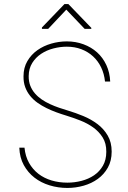

<svg xmlns="http://www.w3.org/2000/svg" viewBox="-20 -927 640 957"><path d="M509.8 -170.4Q510.3 -212.4 491.7 -241.9Q473.1 -271.5 444.3 -292Q415.5 -312.5 380.1 -326.4Q344.7 -340.3 311 -350.6Q286.6 -357.9 261.2 -367.2Q235.8 -376.5 211.9 -388.2Q188 -399.9 167 -414.8Q146 -429.7 130.4 -449Q114.7 -468.3 105.7 -492.4Q96.7 -516.6 97.2 -546.9Q97.2 -589.8 116.5 -622.6Q135.7 -655.3 166.5 -677Q197.3 -698.7 235.6 -709.7Q273.9 -720.7 313 -720.7Q357.4 -720.7 396.2 -706.3Q435.1 -691.9 463.9 -666Q492.7 -640.1 510 -603Q527.3 -565.9 529.3 -520.5H503.4Q499.5 -559.1 484.1 -591.1Q468.8 -623 443.8 -646Q418.9 -668.9 385.7 -681.6Q352.5 -694.3 313 -694.3Q279.8 -694.3 246.1 -685.5Q212.4 -676.8 185.1 -658.7Q157.7 -640.6 140.6 -613Q123.5 -585.4 123 -547.9Q122.6 -521 131.1 -499.5Q139.6 -478 154.3 -461.2Q168.9 -444.3 188.2 -431.2Q207.5 -418 229.5 -408Q251.5 -397.9 274.2 -390.1Q296.9 -382.3 318.4 -376Q356.4 -364.7 395.3 -348.6Q434.1 -332.5 465.6 -308.8Q497.1 -285.2 516.8 -251.5Q536.6 -217.8 536.6 -171.4Q536.6 -125.5 517.6 -91.6Q498.5 -57.6 467.5 -35.2Q436.5 -12.7 397 -1.5Q357.4 9.8 315.9 9.8Q269.5 9.8 227.1 -3.2Q184.6 -16.1 151.9 -41.5Q119.1 -66.9 98.6 -104.2Q78.1 -141.6 76.2 -190.9H102.1Q106.4 -147.5 124.8 -115Q143.1 -82.5 171.6 -60.5Q200.2 -38.6 237.1 -27.6Q273.9 -16.6 315.9 -16.6Q351.6 -16.6 386.5 -25.6Q421.4 -34.7 448.7 -53.2Q476.1 -71.8 492.9 -100.8Q509.8 -129.9 509.8 -170.4ZM435.1 -788.1V-783.2H401.9L310.5 -878.9L220.2 -783.2H189V-790L301.3 -906.7H320.8Z"/></svg>

Font: Roboto Mono Thin
Style: Regular
Weight: 250
Designer: Google
Version: Version 2.000985; 2015; ttfautohint (v1.3)